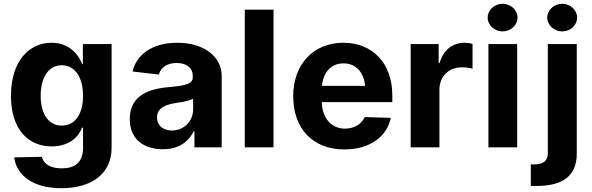

<svg xmlns="http://www.w3.org/2000/svg" viewBox="-20 -779 3131 1015"><path d="M304 216C464 216 570 140 570 2V-546H418V-440H414C391 -503 335 -553 252 -553C138 -553 38 -461 38 -272C38 -91 133 -5 253 -5C329 -5 391 -41 413 -104H419V2C419 81 374 111 307 111C252 111 212 92 201 50L55 53C68 150 157 216 304 216ZM195 -272C195 -370 237 -434 306 -434C377 -434 419 -370 419 -272C419 -175 376 -115 306 -115C238 -115 195 -175 195 -272Z M841 10C915 10 972 -21 1004 -85H1008V0H1152V-378C1152 -479 1059 -553 917 -553C781 -553 700 -487 681 -401L820 -385C830 -425 867 -446 914 -446C966 -446 999 -420 999 -378V-369C999 -334 956 -326 868 -318C743 -307 666 -259 666 -149C666 -43 740 10 841 10ZM810 -158C810 -197 837 -223 906 -234C945 -239 979 -246 1001 -257V-202C1001 -134 948 -89 889 -89C843 -89 810 -115 810 -158Z M1426 -728H1274V0H1426Z M1801 11C1940 11 2027 -61 2046 -156L1908 -160C1894 -128 1858 -99 1804 -99C1729 -99 1683 -158 1681 -239H2054V-275C2054 -445 1949 -553 1795 -553C1636 -553 1530 -438 1530 -271C1530 -99 1633 11 1801 11ZM1682 -325C1689 -398 1731 -444 1796 -444C1861 -444 1904 -397 1910 -325Z M2151 0H2303V-305C2303 -376 2353 -423 2420 -423C2437 -423 2462 -421 2478 -416V-547C2464 -551 2451 -553 2437 -553C2375 -553 2325 -518 2304 -446H2299V-546H2151Z M2562 0H2714V-546H2562ZM2558 -686C2558 -646 2594 -613 2637 -613C2680 -613 2716 -646 2716 -686C2716 -726 2680 -759 2637 -759C2594 -759 2558 -726 2558 -686Z M2876 -546V31C2876 70 2854 90 2805 90H2786V204H2818C2942 204 3029 160 3029 34V-546ZM2873 -686C2873 -646 2909 -613 2952 -613C2995 -613 3031 -646 3031 -686C3031 -726 2995 -759 2952 -759C2909 -759 2873 -726 2873 -686Z"/></svg>

Font: Wafeq
Style: Bold
Weight: 700
Designer: Rasmus Andersson & Azza Alameddine
Foundry: Google & TypeTogether
Version: Version 3.000;FEAKit 1.0